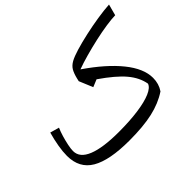

<svg xmlns="http://www.w3.org/2000/svg" viewBox="-135 -921 1177 1177"><g transform="rotate(-45 453.0 -333.0)"><path d="M905.8 -672.4 886.2 -599.1Q854 -598.6 805.4 -591.3Q756.8 -584 702.1 -571.8Q647.5 -559.6 594.7 -544.9Q542 -530.3 501 -515.1Q633.8 -424.3 706.5 -334.2Q779.3 -244.1 779.3 -163.6Q779.3 -112.3 752.4 -72.8Q689.9 -31.2 607.7 -12.7Q525.4 5.9 404.8 5.9Q233.4 5.9 150.4 -42.7Q67.4 -91.3 67.4 -198.7Q67.4 -234.9 75.2 -280.3Q83 -325.7 96.2 -372.1L155.3 -355.5Q145 -332 135.7 -301Q126.5 -270 120.6 -241Q114.7 -211.9 114.7 -192.9Q114.7 -135.3 186.8 -106.2Q258.8 -77.1 396 -77.1Q490.7 -77.1 563.5 -87.2Q636.2 -97.2 679.9 -116Q723.6 -134.8 731.9 -160.6Q721.2 -222.2 674.1 -278.1Q627 -334 527.8 -402.3L479.5 -382.3L442.4 -471.2L446.8 -490.7Q455.6 -526.9 468 -547.9Q480.5 -568.8 505.4 -582.8Q530.3 -596.7 575.7 -610.4Q626 -625.5 684.8 -638.4Q743.7 -651.4 801.3 -660.4Q858.9 -669.4 905.8 -672.4Z"/></g></svg>

Font: Pinar-FD Regular
Style: FD-Regular
Weight: 400
Designer: Amin Abedi
Version: Version 3.000